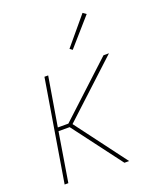

<svg xmlns="http://www.w3.org/2000/svg" viewBox="-138 -835 776 923"><g transform="rotate(-20 250.0 -373.0)"><path d="M32 0 118 -520H137L95 -269H149L420 -520H448L167 -260L362 0H338L149 -251H92L51 0ZM290 -595 277 -605 395 -746 412 -734Z"/></g></svg>

Font: Iosevka SS18 Thin
Style: Italic
Weight: 100
Italic angle: -9°
Monospace: yes
Designer: Belleve Invis
Foundry: Belleve Invis
Version: Version 25.1.1; ttfautohint (v1.8.4)